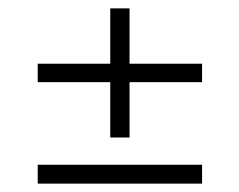

<svg xmlns="http://www.w3.org/2000/svg" viewBox="-20 -562 571 458"><path d="M70 -366H243V-234H289V-366H462V-410H289V-542H243V-410H70ZM70 -124H462V-169H70Z"/></svg>

Font: MV Cash ExtraLight
Style: Regular
Weight: 200
Designer: Rodrigo Fuenzalida
Foundry: fragTYPE
Version: Version 1.100;Glyphs 3.1.2 (3151)